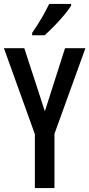

<svg xmlns="http://www.w3.org/2000/svg" viewBox="-20 -960 456 980"><path d="M209 -392 312 -714H416L258 -277V0H158V-275L0 -714H104ZM343 -931Q331 -911 307 -882.5Q283 -854 256 -826.5Q229 -799 208 -780H144V-792Q199 -872 231 -940H343Z"/></svg>

Font: Noto Sans Lao UI ExtCond Med
Style: Regular
Weight: 500
Width: 2
Designer: Monotype Design Team
Foundry: Monotype Imaging Inc.
Version: Version 2.000; ttfautohint (v1.8.4.7-5d5b)